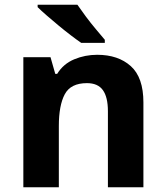

<svg xmlns="http://www.w3.org/2000/svg" viewBox="-20 -786 697 806"><path d="M388 -556Q476 -556 529 -508.5Q582 -461 582 -356V0H433V-319Q433 -378 412 -407.5Q391 -437 345 -437Q277 -437 252 -390.5Q227 -344 227 -257V0H78V-546H192L212 -476H220Q246 -518 291.5 -537Q337 -556 388 -556ZM305 -766Q320 -744 340.5 -716.5Q361 -689 382.5 -663.5Q404 -638 420 -619V-606H321Q302 -619 276.5 -638.5Q251 -658 224.5 -680Q198 -702 175 -722Q152 -742 138 -756V-766Z"/></svg>

Font: Noto Sans IKEA
Style: Bold
Weight: 600
Designer: Monotype Design Team
Foundry: Monotype Imaging Inc.
Version: Version 2.001